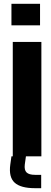

<svg xmlns="http://www.w3.org/2000/svg" viewBox="-20 -820 270 1007"><path d="M40 -687V-800H190V-687ZM47 0V-600H197V0ZM196 167H164Q88.5 167 56.8 138Q25 109 34 43L40 0H116L110 43Q106.5 72 119.5 84.5Q132.5 97 164 97H196Z"/></svg>

Font: Big Shoulders Text Thin Black
Style: Regular
Weight: 900
Version: Version 2.002